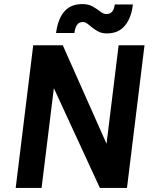

<svg xmlns="http://www.w3.org/2000/svg" viewBox="-20 -922 761 942"><path d="M57 0 143 -700H288L527 -162H496L562 -700H689L603 0H470L219 -544H251L184 0ZM387 -814Q367 -814 357.5 -799.5Q348 -785 345 -760H255Q264 -829 295.5 -865.5Q327 -902 384 -902Q414 -902 435 -890Q456 -878 472 -865.5Q488 -853 501 -853Q520 -853 530 -864.5Q540 -876 543 -900H632Q625 -836 593.5 -797Q562 -758 504 -758Q481 -758 464 -766.5Q447 -775 433.5 -786Q420 -797 409 -805.5Q398 -814 387 -814Z"/></svg>

Font: Inclusive Sans SemiBold
Style: Italic
Weight: 600
Italic angle: -7°
Designer: Olivia King
Foundry: Olivia King
Version: Version 2.004